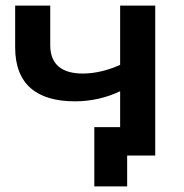

<svg xmlns="http://www.w3.org/2000/svg" viewBox="-20 -554 657 684"><path d="M247 -193C305 -193 360 -206 408 -229V-101H316V110H433V0H533V-534H408V-323C364 -303 318 -292 275 -292C202 -292 159 -323 159 -393V-534H34V-385C34 -253 112 -193 247 -193Z"/></svg>

Font: Chess Sans SemiBold
Style: Regular
Weight: 600
Designer: Wolf Bōese
Foundry: Wolf Bōese
Version: Version 7.223;Glyphs 3.3 (3306)